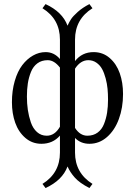

<svg xmlns="http://www.w3.org/2000/svg" viewBox="-20 -700 668 951"><path d="M211.4 -27.8Q251.5 -27.8 276.9 -72.3V-365.2Q248.5 -401.9 216.3 -401.9Q186.5 -401.9 165.5 -386.5Q144.5 -371.1 133.5 -344Q122.6 -316.9 117.9 -287.1Q113.3 -257.3 113.3 -221.7Q113.3 -187 117.9 -155.5Q122.6 -124 132.8 -94Q143.1 -64 163.3 -45.9Q183.6 -27.8 211.4 -27.8ZM417.5 -401.9Q378.9 -401.9 351.6 -359.9V-66.4Q376.5 -27.8 412.6 -27.8Q442.4 -27.8 463.4 -43.2Q484.4 -58.6 495.1 -85.7Q505.9 -112.8 510.5 -142.3Q515.1 -171.9 515.1 -207.5Q515.1 -234.9 512.7 -260.3Q510.3 -285.6 503.2 -312.3Q496.1 -338.9 485.6 -358.2Q475.1 -377.4 457.5 -389.6Q439.9 -401.9 417.5 -401.9ZM351.6 55.7Q351.6 156.7 438 210.9L422.9 231.4Q374 206.1 350.3 179.4Q326.7 152.8 314.5 124.5Q289.1 192.9 205.6 231.4L190.4 210.9Q276.9 157.2 276.9 55.7V-28.3Q241.7 12.2 185.1 12.2Q139.6 12.2 105.7 -16.8Q71.8 -45.9 55.4 -92Q39.1 -138.2 39.1 -193.4Q39.1 -251 53 -298.8Q66.9 -346.7 90.3 -377.4Q113.8 -408.2 143.6 -425Q173.3 -441.9 206.1 -441.9Q248 -441.9 276.9 -407.7V-503.9Q276.9 -605.5 190.4 -659.2L205.6 -679.7Q289.1 -641.1 314.5 -572.8Q322.3 -590.3 331.8 -605Q341.3 -619.6 365 -640.9Q388.7 -662.1 422.9 -679.7L438 -659.2Q351.6 -605 351.6 -503.9V-397.5Q386.2 -441.9 443.8 -441.9Q489.7 -441.9 523.4 -412.6Q557.1 -383.3 573.2 -337.2Q589.4 -291 589.4 -234.4Q589.4 -166.5 568.8 -110.6Q548.3 -54.7 510 -21.2Q471.7 12.2 422.9 12.2Q379.9 12.2 351.6 -16.6Z"/></svg>

Font: Libertinage
Style: b
Weight: 400
Designer: OSP
Foundry: OSP
Version: Version 1.0; 2008; OFL relea